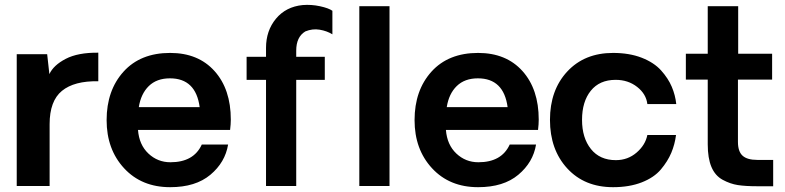

<svg xmlns="http://www.w3.org/2000/svg" viewBox="-20 -776 3277 801"><path d="M390.1 -556.2V-437Q290 -439 238.5 -397Q187 -355 187 -257.8V0H49.8V-549.8H176.8L186 -466.8Q203.1 -503.9 254.2 -530.5Q305.2 -557.1 390.1 -556.2Z M942.9 -276.9Q942.9 -257.8 939.9 -233.9H555.7Q560.5 -171.9 599.1 -135.5Q637.7 -99.1 690.9 -99.1Q788.1 -99.1 821.8 -172.9H931.6Q919.4 -98.6 857.7 -46.9Q795.9 4.9 689.9 4.9Q570.8 4.9 497.8 -74Q424.8 -152.8 424.8 -274.9Q424.8 -398.9 495.4 -477.1Q565.9 -555.2 689.9 -555.2Q807.1 -555.2 875 -479.5Q942.9 -403.8 942.9 -276.9ZM689 -449.2Q633.8 -449.2 600.8 -417Q567.9 -384.8 559.1 -329.1H813Q796.9 -449.2 689 -449.2Z M1089.8 0V-442.9H1008.8V-539.1H1089.8V-576.2Q1089.8 -647.9 1131.3 -698Q1172.9 -748 1242.7 -754.9Q1278.8 -757.8 1314.9 -750Q1351.1 -742.2 1366.7 -731V-632.8Q1343.8 -647 1313.7 -652.1Q1283.7 -657.2 1253.9 -645Q1215.8 -622.1 1215.8 -564.9V-539.1H1335V-442.9H1215.8V0Z M1479 0V-750H1605V0Z M2227.5 -276.9Q2227.5 -257.8 2224.6 -233.9H1840.3Q1845.2 -171.9 1883.8 -135.5Q1922.4 -99.1 1975.6 -99.1Q2072.8 -99.1 2106.4 -172.9H2216.3Q2204.1 -98.6 2142.3 -46.9Q2080.6 4.9 1974.6 4.9Q1855.5 4.9 1782.5 -74Q1709.5 -152.8 1709.5 -274.9Q1709.5 -398.9 1780 -477.1Q1850.6 -555.2 1974.6 -555.2Q2091.8 -555.2 2159.7 -479.5Q2227.5 -403.8 2227.5 -276.9ZM1973.6 -449.2Q1918.5 -449.2 1885.5 -417Q1852.5 -384.8 1843.8 -329.1H2097.7Q2081.5 -449.2 1973.6 -449.2Z M2537.6 4.9Q2418.5 4.9 2346.4 -73.5Q2274.4 -151.9 2274.4 -275.9Q2274.4 -399.9 2346.4 -477.5Q2418.5 -555.2 2537.6 -555.2Q2605.5 -555.2 2657 -535.2Q2708.5 -515.1 2738 -482.2Q2767.6 -449.2 2782.5 -414.1Q2797.4 -378.9 2801.3 -341.8H2680.7Q2675.8 -383.8 2638.2 -413.3Q2600.6 -442.9 2548.3 -442.9Q2481.4 -442.9 2444.8 -397.5Q2408.2 -352.1 2408.2 -275.9Q2408.2 -200.7 2445.3 -154.3Q2482.4 -107.9 2549.3 -107.9Q2599.1 -107.9 2635.7 -139.4Q2672.4 -170.9 2680.7 -212.9H2800.3Q2795.4 -173.8 2780.5 -138.4Q2765.6 -103 2737.1 -69.1Q2708.5 -35.2 2657 -15.1Q2605.5 4.9 2537.6 4.9Z M3139.2 1Q3090.3 1 3058.3 -3.9Q3026.4 -8.8 2994.9 -25.9Q2963.4 -43 2948 -79.6Q2932.6 -116.2 2932.6 -173.8V-443.8H2841.3V-551.8H2932.6V-750H3059.6V-551.8H3201.2V-443.8H3058.6V-184.1Q3058.6 -144 3077.9 -126.5Q3097.2 -108.9 3139.2 -108.9H3205.6V1Z"/></svg>

Font: Oakes Grotesk
Style: SemiBold
Weight: 600
Designer: Samuel Oakes
Foundry: Samuel Oakes
Version: Version 1.0 | wf-rip DC20170320